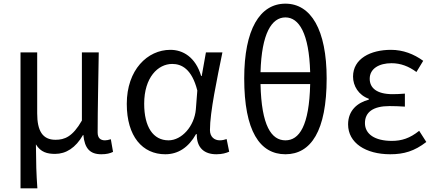

<svg xmlns="http://www.w3.org/2000/svg" viewBox="-20 -829 2370 1048"><path d="M92 199H184C178 114 177 66 176 -41C202 2 238 11 281 11C340 11 393 -22 433 -92H435C442 -19 471 13 533 13C562 13 581 8 597 0L585 -69C572 -65 562 -63 553 -63C529 -63 513 -75 513 -106C513 -237 517 -396 519 -543H427V-171C376 -82 332 -66 283 -66C212 -66 183 -115 183 -210V-543H92Z M882 13C952 13 1009 -24 1050 -97H1054C1053 -21 1096 13 1161 13C1193 13 1215 6 1231 -1L1217 -70C1206 -66 1192 -63 1180 -63C1150 -63 1126 -82 1126 -119C1126 -218 1165 -400 1194 -543H1104L1081 -414H1078C1047 -518 978 -557 910 -557C785 -557 672 -448 672 -262C672 -84 758 13 882 13ZM900 -63C816 -63 767 -136 767 -263C767 -406 842 -480 920 -480C971 -480 1027 -453 1057 -335L1049 -232C1041 -140 972 -63 900 -63Z M1673 -370C1668 -141 1613 -63 1538 -63C1462 -63 1407 -141 1402 -370ZM1402 -435C1408 -647 1463 -734 1538 -734C1612 -734 1667 -647 1673 -435ZM1538 -809C1398 -809 1313 -668 1313 -401C1313 -114 1398 13 1538 13C1677 13 1763 -114 1763 -401C1763 -667 1677 -809 1538 -809Z M2110 13C2185 13 2242 -4 2307 -54L2268 -115C2217 -74 2172 -60 2119 -60C2026 -60 1972 -97 1972 -157C1972 -217 2017 -250 2106 -250C2133 -250 2159 -249 2190 -247V-318C2164 -316 2144 -315 2123 -315C2035 -315 1998 -350 1998 -399C1998 -455 2050 -484 2117 -484C2167 -484 2211 -467 2253 -436L2290 -497C2239 -534 2180 -557 2114 -557C2003 -557 1907 -509 1907 -411C1907 -360 1937 -310 1993 -290V-285C1932 -269 1880 -227 1880 -150C1880 -49 1976 13 2110 13Z"/></svg>

Font: Noto Sans CJK TC Regular
Style: Regular
Weight: 400
Designer: Ryoko NISHIZUKA (kana & ideographs); Paul D. Hunt (Latin, Greek & Cyrillic); Wenlong ZHANG (bopomofo); Sandoll Communica
Foundry: Adobe Systems Incorporated
Version: Version 1.001;PS 1.001;hotconv 1.0.78;makeotf.lib2.5.61930